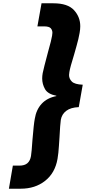

<svg xmlns="http://www.w3.org/2000/svg" viewBox="-20 -934 539 1165"><path d="M458 -284Q409 -282 382 -261.5Q355 -241 349 -207Q345 -180 341 -100Q340 -92 337.5 -48.5Q335 -5 329 30Q314 116 253.5 163.5Q193 211 106 211H34L58 71H97Q129 71 146 56.5Q163 42 168 13Q172 -10 177 -86Q185 -183 191 -213Q200 -269 233 -304.5Q266 -340 322 -351V-353Q270 -363 253 -393.5Q236 -424 236 -458Q236 -473 239 -490Q245 -520 271 -617Q293 -695 296 -717Q298 -727 298 -735Q298 -751 288 -762.5Q278 -774 246 -774H207L232 -914H304Q391 -914 429 -872.5Q467 -831 467 -775Q467 -756 463 -734Q457 -699 444.5 -655.5Q432 -612 430 -604Q405 -524 401 -497Q399 -487 399 -479Q399 -456 416 -439Q433 -422 482 -420Z"/></svg>

Font: Fz Poppins
Style: Bold Italic
Weight: 700
Italic angle: -10°
Designer: Ninad Kale (Devanagari), Jonny Pinhorn (Latin)
Foundry: Indian Type Foundry
Version: Vit hóa bi Vntype.Com & FontZin.Com